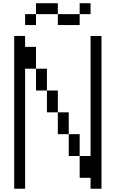

<svg xmlns="http://www.w3.org/2000/svg" viewBox="-20 -1153 707 1173"><path d="M600 -933.3V0H533.3V-66.7H466.7V-200H533.3V-933.3ZM133.3 0H66.7V-933.3H133.3V-866.7H200V-733.3H133.3ZM133.3 -1000V-1066.7H200V-1000ZM266.7 -466.7V-600H333.3V-466.7ZM266.7 -600H200V-733.3H266.7ZM400 -333.3H333.3V-466.7H400ZM400 -200V-333.3H466.7V-200ZM533.3 -1133.3V-1066.7H466.7V-1133.3ZM200 -1066.7V-1133.3H333.3V-1066.7ZM333.3 -1000V-1066.7H466.7V-1000Z"/></svg>

Font: Galmuri14 Regular
Style: Regular
Weight: 400
Designer: Lee Minseo (quiple)
Version: Version 2.399;hotconv 1.1.1;makeotfexe 2.6.0 DEVELOPMENT